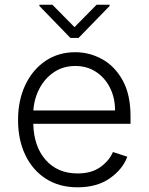

<svg xmlns="http://www.w3.org/2000/svg" viewBox="-20 -771 621 802"><path d="M304 11.4Q227.6 11.4 171.9 -24.3Q116.1 -60 85.8 -123.4Q55.4 -186.8 55.4 -269.5Q55.4 -352.3 85.8 -416.2Q116.1 -480.1 169.9 -516.5Q223.7 -552.9 294.4 -552.9Q353.7 -552.9 406.4 -524Q459.2 -495 492.2 -435.7Q525.2 -376.4 525.2 -285.2V-253.9H119Q121.1 -159.4 170.8 -103Q220.5 -46.5 304 -46.5Q362.2 -46.5 399.1 -73Q436.1 -99.4 451.7 -136L511.7 -116.5Q493.3 -65 439.6 -26.8Q386 11.4 304 11.4ZM119.3 -309.7H460.6Q460.6 -362.2 439.5 -404.3Q418.3 -446.4 380.9 -470.9Q343.4 -495.4 294.4 -495.4Q244.7 -495.4 206.5 -470.2Q168.3 -445 145.6 -402.7Q122.9 -360.4 119.3 -309.7ZM198.9 -751.1 291.2 -657.7 383.5 -751.1H437.9V-746.1L308.2 -612.6H274.1L144.5 -746.1V-751.1Z"/></svg>

Font: Inter UI Light
Style: Regular
Weight: 300
Designer: Rasmus Andersson
Foundry: rsms
Version: 3.2;8d6f07862